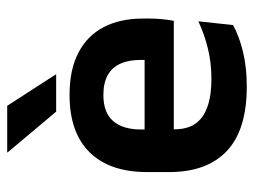

<svg xmlns="http://www.w3.org/2000/svg" viewBox="-110 -616 738 559"><g transform="rotate(-90 259.5 -337.0)"><path d="M286.5 12Q160.5 12 99 -46Q37.5 -104 37.5 -214V-278Q37.5 -387 95 -445.5Q152.5 -504 262 -504Q336 -504 385.5 -478Q435 -452 459.8 -404.2Q484.5 -356.5 484.5 -290V-272.5Q484.5 -254.5 482.8 -235.8Q481 -217 478 -200.5H362Q363.5 -228 363.8 -252.8Q364 -277.5 364 -297.5Q364 -332 353 -356.2Q342 -380.5 319.5 -393Q297 -405.5 262 -405.5Q210.5 -405.5 186 -377Q161.5 -348.5 161.5 -296V-250.5L162 -236V-197.5Q162 -174.5 169.2 -155Q176.5 -135.5 193.5 -121.2Q210.5 -107 238.8 -99Q267 -91 309.5 -91Q355.5 -91 397.2 -101.2Q439 -111.5 476.5 -129L465.5 -28Q432 -9.5 386.8 1.2Q341.5 12 286.5 12ZM105.5 -200.5V-285.5H452V-200.5ZM230.5 -685.5 321.5 -544.5V-543H213.5L95 -684V-685.5Z"/></g></svg>

Font: Anek Tamil SemiBold
Style: Regular
Weight: 600
Version: Version 1.003